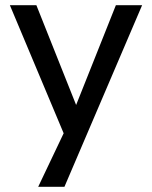

<svg xmlns="http://www.w3.org/2000/svg" viewBox="-20 -519 586 739"><path d="M18 -499H120L273 -115L426 -499H527L228 200H127L225 -6Z"/></svg>

Font: Syne Medium
Style: Regular
Weight: 500
Designer: Lucas Descroix
Foundry: Bonjour Monde
Version: Version 2.200; ttfautohint (v1.8.4)